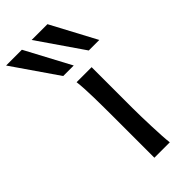

<svg xmlns="http://www.w3.org/2000/svg" viewBox="-337 -831 882 882"><g transform="rotate(-45 104.0 -390.5)"><path d="M183.1 -231.9Q183.1 -208.5 183.8 -176.5Q184.6 -144.5 185.8 -111.8Q187 -79.1 188.7 -49.3Q190.4 -19.5 192.9 0H92.8V-258.8Q92.8 -294.4 92.5 -329.1Q92.3 -363.8 91.6 -394.8Q90.8 -425.8 89.4 -452.4Q87.9 -479 85.4 -498H183.1ZM179.2 -781.2 296.4 -561.5H228L76.7 -781.2ZM13.2 -781.2 130.4 -561.5H62L-89.4 -781.2Z"/></g></svg>

Font: Andika
Style: Regular
Weight: 400
Designer: Victor Gaultney, Annie Olsen, Julie Remington, Don Collingsworth, Eric Hays
Foundry: SIL International
Version: Version 1.001